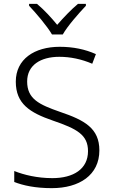

<svg xmlns="http://www.w3.org/2000/svg" viewBox="-20 -967 586 997"><path d="M250 -788H306C330 -831 389 -898 426 -937V-947H385C349 -917 309 -875 277 -838C247 -875 208 -917 172 -947H131V-937C168 -898 225 -831 250 -788ZM496 -186C496 -301 419 -343 292 -386C183 -424 121 -453 121 -544C121 -628 190 -672 288 -672C345 -672 403 -660 459 -636L478 -686C422 -711 360 -724 290 -724C159 -724 62 -660 62 -543C62 -428 135 -382 254 -341C380 -298 437 -267 437 -182C437 -89 361 -42 252 -42C173 -42 104 -59 54 -79V-22C100 -4 163 10 249 10C392 10 496 -58 496 -186Z"/></svg>

Font: Noto Sans Gujarati Light
Style: Regular
Weight: 300
Designer: Jelle Bosma - Monotype Design Team, Universal Thirst
Foundry: Monotype Imaging Inc.
Version: Version 2.106